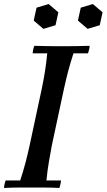

<svg xmlns="http://www.w3.org/2000/svg" viewBox="-24 -929 528 951"><path d="M-4 2Q-4 -6 -1.5 -17Q1 -28 4 -35H76Q91 -80 103 -126Q115 -172 123 -210L183 -490Q191 -528 198 -570.5Q205 -613 210 -665H138Q138 -673 140.5 -684Q143 -695 146 -702Q180 -701 214 -700.5Q248 -700 282 -700Q317 -700 351 -700.5Q385 -701 420 -702Q420 -695 417.5 -684Q415 -673 412 -665H340Q325 -619 314.5 -579.5Q304 -540 293 -490L233 -210Q226 -173 218.5 -129.5Q211 -86 206 -35H278Q278 -28 275.5 -17Q273 -6 270 2Q236 0 202 0Q168 0 133 0Q99 0 65 0Q31 0 -4 2ZM217 -909 265 -868 251 -804 191 -786 143 -827 157 -891ZM436 -909 484 -868 470 -804 410 -786 362 -827 376 -891Z"/></svg>

Font: Poltawski Nowy
Style: Italic
Weight: 400
Italic angle: -12°
Designer: Adam Pótawski, Mateusz Machalski, Borys Kosmynka, Ania Wieluska
Foundry: Capitalics.wtf
Version: Version 1.001;gftools[0.9.25]